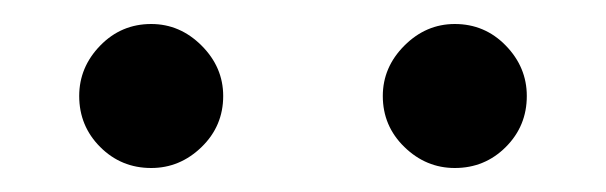

<svg xmlns="http://www.w3.org/2000/svg" viewBox="-20 -745 505 160"><path d="M299 -665Q299 -689 317 -707Q335 -725 359 -725Q384 -725 401.5 -707Q419 -689 419 -665Q419 -640 401.5 -622.5Q384 -605 359 -605Q335 -605 317 -622.5Q299 -640 299 -665ZM106 -725Q130 -725 148 -707Q166 -689 166 -665Q166 -640 148 -622.5Q130 -605 106 -605Q81 -605 63.5 -622.5Q46 -640 46 -665Q46 -689 63.5 -707Q81 -725 106 -725Z"/></svg>

Font: Oak Sans SemiBold
Style: Regular
Weight: 600
Designer: Erik Kennedy, Walven
Foundry: Erik Kennedy, Walven
Version: Version 1.000